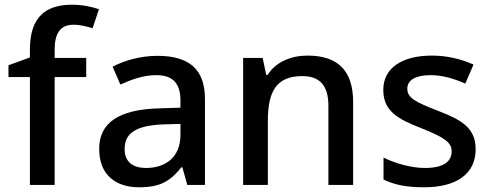

<svg xmlns="http://www.w3.org/2000/svg" viewBox="-20 -785 2082 815"><path d="M346 -458V-539H212V-574C212 -645 237 -680 292 -680C322 -680 350 -672 373 -665L400 -746C373 -755 333 -765 286 -765C174 -765 107 -713 107 -575V-541L16 -508V-458H107V0H212V-458Z M648 -548C576 -548 508 -528 458 -502L491 -426C537 -447 588 -466 643 -466C708 -466 746 -437 746 -358V-328L654 -325C483 -320 401 -263 401 -153C401 -41 473 10 570 10C660 10 703 -16 750 -75H754L775 0H850V-365C850 -491 783 -548 648 -548ZM673 -257 746 -259V-212C746 -118 683 -72 600 -72C546 -72 509 -96 509 -152C509 -215 549 -252 673 -257Z M1285 -549C1217 -549 1151 -523 1116 -467H1110L1095 -539H1012V0H1117V-272C1117 -395 1152 -462 1263 -462C1339 -462 1374 -420 1374 -336V0H1479V-351C1479 -490 1410 -549 1285 -549Z M1999 -152C1999 -241 1940 -276 1841 -314C1740 -353 1709 -370 1709 -409C1709 -445 1744 -466 1808 -466C1859 -466 1908 -451 1955 -430L1990 -511C1935 -535 1878 -549 1813 -549C1689 -549 1607 -498 1607 -404C1607 -315 1665 -281 1768 -241C1874 -199 1897 -178 1897 -142C1897 -99 1863 -72 1783 -72C1723 -72 1655 -93 1608 -116V-23C1653 -1 1704 10 1780 10C1917 10 1999 -46 1999 -152Z"/></svg>

Font: Noto Sans Medefaidrin Medium
Style: Regular
Weight: 500
Designer: Dalton Maag Ltd
Foundry: Dalton Maag Ltd
Version: Version 1.002